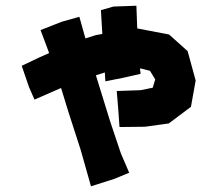

<svg xmlns="http://www.w3.org/2000/svg" viewBox="-20 -610 778 677"><path d="M335.9 -574.2 340.8 -490.2 318.4 -486.3 281.2 -474.6 259.8 -550.8 197.3 -533.2 123 -503.9 153.3 -422.9 120.1 -408.2 56.6 -377.9 82 -303.7 101.6 -258.8 195.3 -299.8 221.7 -213.9 264.6 -81.1 300.8 46.9 383.8 20.5 435.5 -1 406.2 -69.3 368.2 -182.6 319.3 -340.8 318.4 -344.7 343.8 -352.5 349.6 -354.5 351.6 -323.2 419.9 -336.9 475.6 -349.6 473.6 -369.1 508.8 -360.4 527.3 -330.1 518.6 -300.8 475.6 -292 391.6 -289.1 396.5 -230.5 401.4 -162.1 491.2 -163.1 575.2 -174.8 653.3 -233.4 669.9 -326.2 641.6 -429.7 576.2 -488.3 463.9 -509.8 460.9 -589.8 379.9 -586.9Z"/></svg>

Font: MaokenAssortedSans-Lite
Style: Lite
Weight: 400
Version: Version 1.400